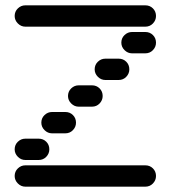

<svg xmlns="http://www.w3.org/2000/svg" viewBox="-20 -710 640 720"><path d="M35 -50Q35 -34 47 -22Q59 -10 75 -10H525Q542 -10 553.5 -22Q565 -34 565 -50Q565 -67 553.5 -78.5Q542 -90 525 -90H75Q59 -90 47 -78.5Q35 -67 35 -50ZM35 -150Q35 -134 47 -122Q59 -110 75 -110H125Q142 -110 153.5 -122Q165 -134 165 -150Q165 -167 153.5 -178.5Q142 -190 125 -190H75Q59 -190 47 -178.5Q35 -167 35 -150ZM135 -250Q135 -234 147 -222Q159 -210 175 -210H225Q242 -210 253.5 -222Q265 -234 265 -250Q265 -267 253.5 -278.5Q242 -290 225 -290H175Q159 -290 147 -278.5Q135 -267 135 -250ZM235 -350Q235 -334 247 -322Q259 -310 275 -310H325Q342 -310 353.5 -322Q365 -334 365 -350Q365 -367 353.5 -378.5Q342 -390 325 -390H275Q259 -390 247 -378.5Q235 -367 235 -350ZM335 -450Q335 -434 347 -422Q359 -410 375 -410H425Q442 -410 453.5 -422Q465 -434 465 -450Q465 -467 453.5 -478.5Q442 -490 425 -490H375Q359 -490 347 -478.5Q335 -467 335 -450ZM435 -550Q435 -534 447 -522Q459 -510 475 -510H525Q542 -510 553.5 -522Q565 -534 565 -550Q565 -567 553.5 -578.5Q542 -590 525 -590H475Q459 -590 447 -578.5Q435 -567 435 -550ZM35 -650Q35 -634 47 -622Q59 -610 75 -610H525Q542 -610 553.5 -622Q565 -634 565 -650Q565 -667 553.5 -678.5Q542 -690 525 -690H75Q59 -690 47 -678.5Q35 -667 35 -650Z"/></svg>

Font: Matrix Sans Raster
Style: Regular
Weight: 400
Designer: Brad Neil
Version: Version 1.100